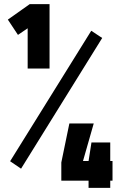

<svg xmlns="http://www.w3.org/2000/svg" viewBox="-20 -810 588 930"><path d="M18 -715 124 -790H220V-478H114V-673L67 -641ZM29 -29 422 -661 475 -626 82 7ZM409 100V65H277V-23L316 -212H434L382 -30H409L423 -120H514V-30H525V65H514V100Z"/></svg>

Font: TitilliumText
Style: ExtraBold
Weight: 800
Designer: Accademia di Belle Arti di Urbino and others
Foundry: Accademia di Belle Arti di Urbino and others.
Version: Version 60.001